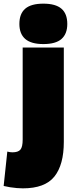

<svg xmlns="http://www.w3.org/2000/svg" viewBox="-80 -810 402 1050"><path d="M269 -550V-34Q269 91 217.5 155.5Q166 220 45 220Q30 220 12 218.5Q-6 217 -25 214Q-44 211 -60 207L-40 19Q-32 21 -25.5 22Q-19 23 -12 23Q19 23 31.5 8.5Q44 -6 44 -47V-550ZM157 -569Q90 -569 58 -597Q26 -625 26 -679Q26 -735 58 -762.5Q90 -790 157 -790Q224 -790 256 -762.5Q288 -735 288 -679Q288 -625 256.5 -597Q225 -569 157 -569Z"/></svg>

Font: Georama ExtraCondensed Thin Black
Style: Regular
Weight: 900
Version: Version 1.001